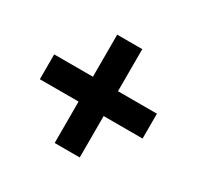

<svg xmlns="http://www.w3.org/2000/svg" viewBox="-112 -726 763 743"><g transform="rotate(30 269.5 -354.0)"><path d="M325 -408V-596H213V-408H40V-297H213V-112H325V-297H499V-408Z"/></g></svg>

Font: Noto Sans Armenian SemiCondensed Medium
Style: Regular
Weight: 500
Width: 4
Designer: Monotype Design Team
Foundry: Monotype Imaging Inc.
Version: Version 2.008